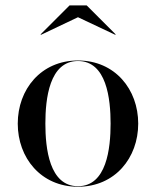

<svg xmlns="http://www.w3.org/2000/svg" viewBox="-20 -700 592 730"><path d="M276.5 -634.5 418.5 -567.5 419.5 -569.5 309.5 -679.5H244.5L134.5 -569.5L135.5 -567.5ZM47.5 -230C47.5 -100 135.5 10 276.5 10C417.5 10 505.5 -100 505.5 -230C505.5 -360 417.5 -470 276.5 -470C135.5 -470 47.5 -360 47.5 -230ZM152.5 -230C152.5 -324 167.5 -468 276.5 -468C385.5 -468 400.5 -324 400.5 -230C400.5 -136 385.5 8 276.5 8C167.5 8 152.5 -136 152.5 -230Z"/></svg>

Font: Bodoni* 96pt
Style: Regular
Weight: 400
Version: Version 2.3